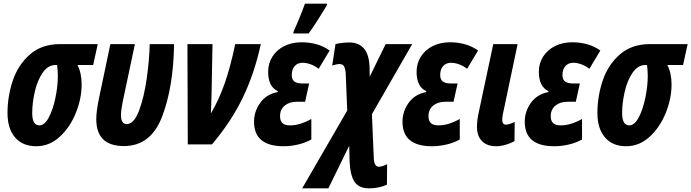

<svg xmlns="http://www.w3.org/2000/svg" viewBox="-20 -789 3777 1049"><path d="M21 -172Q21 -263 50 -349Q79 -435 143.5 -491.5Q208 -548 308 -548H514L489 -434H403Q426 -391 426 -327Q426 -251 394.5 -172.5Q363 -94 306.5 -42Q250 10 178 10Q104 10 62.5 -38Q21 -86 21 -172ZM296 -373Q296 -404 292 -434H284Q242 -434 213 -391.5Q184 -349 170 -287.5Q156 -226 156 -171Q156 -104 195 -104Q224 -104 247 -148Q270 -192 283 -255.5Q296 -319 296 -373Z M506 -138Q506 -181 521 -253L583 -548H717L650 -231Q641 -188 641 -160Q641 -111 672 -111Q712 -111 739.5 -184Q767 -257 781.5 -359Q796 -461 798 -548H931Q928 -317 866.5 -154Q805 9 657 9Q506 9 506 -138Z M1004 -548H1141L1136 -283Q1134 -203 1132 -169Q1175 -241 1207 -331.5Q1239 -422 1265 -548H1405Q1370 -387 1306.5 -255.5Q1243 -124 1138 0H1006Z M1368 -124Q1368 -180 1401.5 -227Q1435 -274 1497 -286L1498 -291Q1445 -315 1445 -397Q1445 -442 1468 -479Q1491 -516 1532.5 -537Q1574 -558 1627 -558Q1718 -558 1781 -513L1721 -413Q1701 -429 1677.5 -437.5Q1654 -446 1634 -446Q1606 -446 1590 -428Q1574 -410 1574 -379Q1574 -355 1588 -344Q1602 -333 1631 -333H1669L1647 -233H1601Q1561 -233 1535.5 -212Q1510 -191 1510 -154Q1510 -129 1523 -116.5Q1536 -104 1566 -104Q1618 -104 1681 -139V-27Q1647 -8 1607 1Q1567 10 1529 10Q1368 10 1368 -124ZM1585 -619Q1595 -640 1615 -688.5Q1635 -737 1646 -769H1767L1765 -759Q1745 -725 1715 -678Q1685 -631 1666 -606H1582Z M1877 -185 1869 -386Q1867 -413 1860 -426Q1853 -439 1836 -439Q1819 -439 1795 -431L1813 -548Q1827 -552 1849 -554.5Q1871 -557 1888 -557Q1993 -557 1999 -426L2000 -370L2087 -548H2232L2012 -165L2022 70Q2023 122 2050 122Q2067 122 2095 108L2094 220Q2050 240 1996 240Q1943 240 1918.5 206.5Q1894 173 1890 92L1888 7L1774 240H1631Z M2179 -124Q2179 -180 2212.5 -227Q2246 -274 2308 -286L2309 -291Q2256 -315 2256 -397Q2256 -442 2279 -479Q2302 -516 2343.5 -537Q2385 -558 2438 -558Q2529 -558 2592 -513L2532 -413Q2512 -429 2488.5 -437.5Q2465 -446 2445 -446Q2417 -446 2401 -428Q2385 -410 2385 -379Q2385 -355 2399 -344Q2413 -333 2442 -333H2480L2458 -233H2412Q2372 -233 2346.5 -212Q2321 -191 2321 -154Q2321 -129 2334 -116.5Q2347 -104 2377 -104Q2429 -104 2492 -139V-27Q2458 -8 2418 1Q2378 10 2340 10Q2179 10 2179 -124Z M2586 -95Q2586 -134 2596 -177L2675 -548H2808L2727 -163Q2724 -148 2724 -133Q2724 -122 2729 -115Q2734 -108 2744 -108Q2762 -108 2792 -123L2791 -18Q2768 -5 2741 2.5Q2714 10 2691 10Q2641 10 2613.5 -18Q2586 -46 2586 -95Z M2847 -124Q2847 -180 2880.5 -227Q2914 -274 2976 -286L2977 -291Q2924 -315 2924 -397Q2924 -442 2947 -479Q2970 -516 3011.5 -537Q3053 -558 3106 -558Q3197 -558 3260 -513L3200 -413Q3180 -429 3156.5 -437.5Q3133 -446 3113 -446Q3085 -446 3069 -428Q3053 -410 3053 -379Q3053 -355 3067 -344Q3081 -333 3110 -333H3148L3126 -233H3080Q3040 -233 3014.5 -212Q2989 -191 2989 -154Q2989 -129 3002 -116.5Q3015 -104 3045 -104Q3097 -104 3160 -139V-27Q3126 -8 3086 1Q3046 10 3008 10Q2847 10 2847 -124Z M3244 -172Q3244 -263 3273 -349Q3302 -435 3366.5 -491.5Q3431 -548 3531 -548H3737L3712 -434H3626Q3649 -391 3649 -327Q3649 -251 3617.5 -172.5Q3586 -94 3529.5 -42Q3473 10 3401 10Q3327 10 3285.5 -38Q3244 -86 3244 -172ZM3519 -373Q3519 -404 3515 -434H3507Q3465 -434 3436 -391.5Q3407 -349 3393 -287.5Q3379 -226 3379 -171Q3379 -104 3418 -104Q3447 -104 3470 -148Q3493 -192 3506 -255.5Q3519 -319 3519 -373Z"/></svg>

Font: Noto Sans Display Ex Bold Cond
Style: Italic
Weight: 800
Width: 3
Italic angle: -12°
Designer: Monotype Design team
Foundry: Monotype Imaging Inc.
Version: Version 1.000